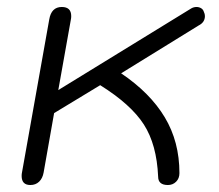

<svg xmlns="http://www.w3.org/2000/svg" viewBox="-20 -520 627 550"><path d="M42 -16Q42 -22 43 -26L121 -464Q127 -500 157 -500Q184 -500 184 -474Q184 -468 183 -464L147 -262L528 -496Q535 -500 543 -500Q550 -500 556 -496.5Q562 -493 564 -486Q567 -480 567 -474Q567 -456 549 -447L327 -310Q410 -254 452 -184Q494 -114 494 -24Q494 -9 484.5 0.5Q475 10 461 10Q433 10 433 -14Q429 -106 392 -163.5Q355 -221 267 -276L135 -196L105 -26Q102 -9 92 0.5Q82 10 67 10Q42 10 42 -16Z"/></svg>

Font: Kodchasan Light
Style: Italic
Weight: 300
Italic angle: -10°
Version: Version 1.000; ttfautohint (v1.6)